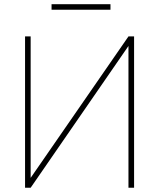

<svg xmlns="http://www.w3.org/2000/svg" viewBox="-20 -882 748 902"><path d="M583.5 -710.9H609.9V0H583.5V-666L124 0H97.7V-710.9H124V-46.4ZM499 -836.4H222.2V-862.3H499Z"/></svg>

Font: Roboto Thin
Style: Regular
Weight: 250
Designer: Google
Version: Version 2.134; 2016